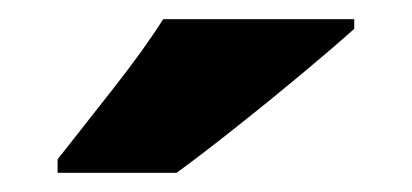

<svg xmlns="http://www.w3.org/2000/svg" viewBox="-20 -786 429 200"><path d="M349 -756Q329 -738 295.5 -710Q262 -682 226 -653.5Q190 -625 164 -606H40V-620Q65 -652 97 -692.5Q129 -733 150 -766H349Z"/></svg>

Font: Noto Sans Lao UI SemCond Blk
Style: Regular
Weight: 900
Width: 4
Designer: Monotype Design Team
Foundry: Monotype Imaging Inc.
Version: Version 2.000; ttfautohint (v1.8.4.7-5d5b)